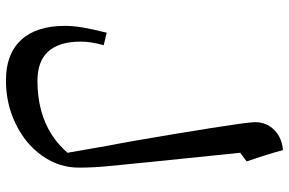

<svg xmlns="http://www.w3.org/2000/svg" viewBox="-183 -669 972 646"><g transform="rotate(90 303.0 -346.0)"><path d="M250 120Q162 120 114.5 69Q67 18 67 -79Q67 -106 72.5 -138.5Q78 -171 90 -219L132 -209Q120 -165 120 -132Q120 14 252 14Q358 14 433 -34Q450 -45 465.5 -58.5Q481 -72 494 -87L471 -219Q462 -265 451.5 -325.5Q441 -386 430.5 -449.5Q420 -513 411 -569.5Q402 -626 396.5 -666Q391 -706 391 -718Q391 -757 417.5 -783Q444 -809 485 -812Q493 -782 503 -750.5Q513 -719 523 -690L494 -668L526 -356Q533 -282 538.5 -229Q544 -176 544 -125Q544 -59 504.5 -2.5Q465 54 397 87Q330 120 250 120Z"/></g></svg>

Font: Noto Naskh Arabic UI Semi
Style: Bold
Weight: 700
Designer: Monotype Design Team, David Williams, Mohamad Dakak and Nizar Qandah
Foundry: Monotype Imaging Inc.
Version: Version 2.014; ttfautohint (v1.8.4.7-5d5b)